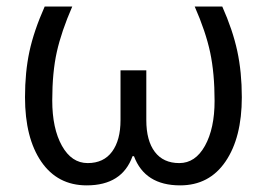

<svg xmlns="http://www.w3.org/2000/svg" viewBox="-20 -555 813 585"><path d="M244.1 9.8Q155.3 9.8 105.7 -62.5Q56.2 -134.8 56.2 -258.8Q56.2 -335 69.6 -397.7Q83 -460.4 116.2 -535.2H200.2Q167 -459 153.1 -396.7Q139.2 -334.5 139.2 -249Q139.2 -163.6 168.7 -110.8Q198.2 -58.1 247.1 -58.1Q295.9 -58.1 321.5 -93Q347.2 -127.9 347.2 -189V-340.8H425.8V-189Q425.8 -126.5 451.7 -92.3Q477.5 -58.1 526.4 -58.1Q575.2 -58.1 604.5 -110.8Q633.8 -163.6 633.8 -247.6Q633.8 -331.5 620.4 -395Q606.9 -458.5 573.2 -535.2H657.2Q689 -463.9 702.9 -399.7Q716.8 -335.4 716.8 -258.8Q716.8 -135.7 667.2 -63Q617.7 9.8 528.8 9.8Q421.4 9.8 388.2 -79.1H383.8Q352.1 9.8 244.1 9.8Z"/></svg>

Font: OpenSans-Regular
Style: Regular
Weight: 400
Foundry: Ascender Corporation
Version: Version 1.10